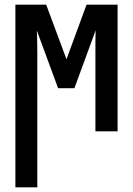

<svg xmlns="http://www.w3.org/2000/svg" viewBox="-20 -563 570 823"><path d="M46 240V-543H178L265 -309L351 -543H484V0H389V-337Q389 -360 389 -385.5Q389 -411 390 -433L299 -185H229L138 -432Q139 -408 139.5 -381Q140 -354 140 -328V240Z"/></svg>

Font: Noto Sans Mono Condensed SemiBold
Style: Regular
Weight: 600
Width: 3
Designer: Monotype Design Team
Foundry: Monotype Imaging Inc.
Version: Version 2.014